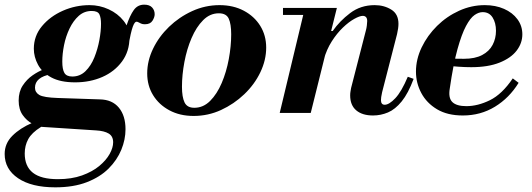

<svg xmlns="http://www.w3.org/2000/svg" viewBox="-79 -484 2280 823"><path d="M158 319Q56 319 -1.5 280Q-59 241 -59 176Q-59 131 -26 98Q7 65 59.5 42.5Q112 20 171 5L202 16Q134 37 95.5 61Q57 85 42 112.5Q27 140 27 174Q27 229 62 256.5Q97 284 169 284Q228 284 272.5 268Q317 252 346.5 227.5Q376 203 391 176Q406 149 406 126Q406 100 387 88.5Q368 77 333 75L103 60Q84 59 60 46.5Q36 34 18.5 9.5Q1 -15 1 -53Q1 -91 18.5 -117.5Q36 -144 60.5 -161Q85 -178 108 -186.5Q131 -195 142 -197L140 -166Q71 -153 71 -108Q71 -88 89.5 -77Q108 -66 169 -64L349 -58Q402 -57 430.5 -22.5Q459 12 459 70Q459 114 441 158Q423 202 386.5 238.5Q350 275 293 297Q236 319 158 319ZM243 -131Q180 -131 141 -152Q102 -173 84 -206.5Q66 -240 66 -275Q66 -330 101 -372Q136 -414 190.5 -438Q245 -462 305 -462Q348 -462 387 -444Q426 -426 451 -394.5Q476 -363 476 -323Q476 -264 444 -220.5Q412 -177 359.5 -154Q307 -131 243 -131ZM231 -156Q264 -156 287.5 -179Q311 -202 325.5 -238Q340 -274 347 -312.5Q354 -351 354 -382Q354 -408 347 -422.5Q340 -437 314 -437Q282 -437 258.5 -416Q235 -395 219 -361.5Q203 -328 195.5 -290.5Q188 -253 188 -220Q188 -187 197 -171.5Q206 -156 231 -156ZM471 -287 457 -374H463Q478 -418 494.5 -441Q511 -464 539 -464Q562 -464 573 -452Q584 -440 584 -423Q584 -410 574.5 -395Q565 -380 542 -380Q532 -380 525.5 -383Q519 -386 514.5 -388.5Q510 -391 506 -391Q498 -391 490 -369Q482 -347 471 -287Z M751 13Q692 13 647.2 -11.1Q602.3 -35.1 577.2 -76.1Q552 -117 552 -169.5Q552 -223 577 -275Q602 -327 645.5 -369Q689 -411 744.8 -436.5Q800.7 -462 862 -462Q921 -462 966.2 -438Q1011.3 -414 1036.7 -373Q1062 -332 1062 -279.8Q1062 -226.5 1037 -174.2Q1012 -122 968 -80Q924 -38 868.5 -12.5Q813 13 751 13ZM754 -22Q792.3 -22 821.8 -51.5Q851.2 -81 871.3 -128.1Q891.4 -175.2 901.7 -230.6Q912 -286 912 -337Q912 -381 901.5 -404Q891 -427 859 -427Q821 -427 791.7 -397.5Q762.4 -368.1 742.1 -320.8Q721.8 -273.6 711.4 -218.2Q701 -162.8 701 -112Q701 -68.2 712 -45.1Q723 -22 754 -22Z M1520 11Q1474 11 1448 -11Q1422 -33 1422 -75Q1422 -85 1423.5 -92.5Q1425 -100 1426 -107L1490 -356Q1492 -363 1493.5 -375Q1495 -387 1495 -394Q1495 -405 1490 -410.5Q1485 -416 1476 -416Q1463 -416 1439.5 -403Q1416 -390 1390.5 -365.5Q1365 -341 1343 -306.5Q1321 -272 1309 -229L1340 -351H1347Q1377 -394 1422 -428Q1467 -462 1527 -462Q1567 -462 1598 -443Q1629 -424 1629 -382Q1629 -364 1623 -338L1559 -89Q1556 -76 1555 -68Q1554 -60 1554 -55Q1554 -35 1570 -35Q1589 -35 1615.5 -63Q1642 -91 1669 -155L1694 -146Q1671 -84 1643 -49.5Q1615 -15 1584 -2Q1553 11 1520 11ZM1120 0 1228 -450H1365L1253 0ZM1134 -420V-450H1353V-420Z M1905 11Q1839 11 1794.5 -15.5Q1750 -42 1727 -85Q1704 -128 1704 -177Q1704 -230 1728.5 -281Q1753 -332 1794.5 -373Q1836 -414 1889 -438Q1942 -462 1999 -462Q2045 -462 2081.5 -446Q2118 -430 2139 -401.5Q2160 -373 2160 -337Q2160 -299 2135.5 -267Q2111 -235 2062 -215.5Q2013 -196 1941 -196Q1916 -196 1887 -198Q1858 -200 1835.5 -203Q1813 -206 1807 -207L1812 -242Q1829 -235 1850 -233.5Q1871 -232 1910 -232Q1957 -232 1987.5 -248Q2018 -264 2032.5 -291.5Q2047 -319 2047 -352Q2047 -386 2032.5 -409Q2018 -432 1990 -432Q1973 -432 1955 -419.5Q1937 -407 1918.5 -372.5Q1900 -338 1882 -273.5Q1864 -209 1849 -105Q1842 -64 1860 -46.5Q1878 -29 1920 -29Q1969 -29 2021 -54.5Q2073 -80 2119 -148L2144 -129Q2104 -64 2042.5 -26.5Q1981 11 1905 11Z"/></svg>

Font: Libre Bodoni
Style: Italic
Weight: 400
Italic angle: -13°
Designer: Pablo Impallari, Rodrigo Fuenzalida
Foundry: Impallari Type
Version: Version 2.005;gftools[0.9.23]